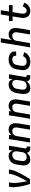

<svg xmlns="http://www.w3.org/2000/svg" viewBox="2008 -2784 783 4840"><g transform="rotate(-90 2400.0 -363.5)"><path d="M182 0Q170 -38 159.5 -76.5Q149 -115 139.5 -154Q130 -193 122.5 -232.5Q115 -272 109.5 -312.5Q104 -353 101.5 -394Q99 -435 106 -477L115 -530H223L214 -477Q208 -442 208 -407.5Q208 -373 210.5 -339.5Q213 -306 217.5 -272.5Q222 -239 227.5 -206Q233 -173 239.5 -140Q246 -107 253 -75Q271 -107 289 -139.5Q307 -172 324 -205Q341 -238 357 -271.5Q373 -305 387.5 -339Q402 -373 414 -407.5Q426 -442 432 -477L440 -530H548L540 -477Q532 -435 516 -393.5Q500 -352 481.5 -312Q463 -272 442 -232.5Q421 -193 398.5 -154Q376 -115 353 -76.5Q330 -38 306 0Z M798 8Q770 8 743.5 0Q717 -8 698 -26Q679 -44 668.5 -68.5Q658 -93 653.5 -120Q649 -147 651 -175.5Q653 -204 657 -232L675 -342Q680 -367 688 -392Q696 -417 710 -440.5Q724 -464 744 -483Q764 -502 788 -514.5Q812 -527 837.5 -532.5Q863 -538 889 -538Q914 -538 937.5 -532Q961 -526 978.5 -511Q996 -496 1007.5 -475.5Q1019 -455 1024 -432L1040 -530H1148L1080 -118Q1079 -111 1080 -104.5Q1081 -98 1085 -93Q1089 -88 1095 -86Q1101 -84 1108 -84H1126V8H1093Q1070 8 1048 3.5Q1026 -1 1008.5 -13Q991 -25 980.5 -44Q970 -63 969 -85Q956 -63 936.5 -44.5Q917 -26 894.5 -14Q872 -2 847.5 3Q823 8 798 8ZM856 -84Q871 -84 886 -86.5Q901 -89 915 -95.5Q929 -102 941.5 -112Q954 -122 963 -135Q972 -148 977 -162Q982 -176 984 -191L1002 -301Q1005 -318 1006 -335Q1007 -352 1004.5 -368.5Q1002 -385 996 -400Q990 -415 978 -426Q966 -437 950 -441.5Q934 -446 917 -446Q901 -446 885 -443Q869 -440 854 -432.5Q839 -425 826 -413.5Q813 -402 803.5 -388Q794 -374 789 -358.5Q784 -343 781 -327L763 -217Q759 -192 760.5 -167.5Q762 -143 774.5 -123Q787 -103 809 -93.5Q831 -84 856 -84Z M1227 0 1315 -530H1423L1411 -459Q1422 -477 1437.5 -493Q1453 -509 1472 -519.5Q1491 -530 1511.5 -534Q1532 -538 1552 -538Q1581 -538 1608.5 -530.5Q1636 -523 1657.5 -506Q1679 -489 1692.5 -464.5Q1706 -440 1711.5 -413Q1717 -386 1716 -356.5Q1715 -327 1710 -298L1661 0H1553L1604 -313Q1607 -329 1607.5 -345.5Q1608 -362 1605.5 -377Q1603 -392 1595.5 -405.5Q1588 -419 1576.5 -428.5Q1565 -438 1549.5 -442Q1534 -446 1518 -446Q1496 -446 1474 -439.5Q1452 -433 1433.5 -418Q1415 -403 1405 -382Q1395 -361 1391 -339L1335 0Z M1827 0 1915 -530H2023L2011 -459Q2022 -477 2037.5 -493Q2053 -509 2072 -519.5Q2091 -530 2111.5 -534Q2132 -538 2152 -538Q2181 -538 2208.5 -530.5Q2236 -523 2257.5 -506Q2279 -489 2292.5 -464.5Q2306 -440 2311.5 -413Q2317 -386 2316 -356.5Q2315 -327 2310 -298L2261 0H2153L2204 -313Q2207 -329 2207.5 -345.5Q2208 -362 2205.5 -377Q2203 -392 2195.5 -405.5Q2188 -419 2176.5 -428.5Q2165 -438 2149.5 -442Q2134 -446 2118 -446Q2096 -446 2074 -439.5Q2052 -433 2033.5 -418Q2015 -403 2005 -382Q1995 -361 1991 -339L1935 0Z M2598 8Q2570 8 2543.5 0Q2517 -8 2498 -26Q2479 -44 2468.5 -68.5Q2458 -93 2453.5 -120Q2449 -147 2451 -175.5Q2453 -204 2457 -232L2475 -342Q2480 -367 2488 -392Q2496 -417 2510 -440.5Q2524 -464 2544 -483Q2564 -502 2588 -514.5Q2612 -527 2637.5 -532.5Q2663 -538 2689 -538Q2714 -538 2737.5 -532Q2761 -526 2778.5 -511Q2796 -496 2807.5 -475.5Q2819 -455 2824 -432L2840 -530H2948L2880 -118Q2879 -111 2880 -104.5Q2881 -98 2885 -93Q2889 -88 2895 -86Q2901 -84 2908 -84H2926V8H2893Q2870 8 2848 3.5Q2826 -1 2808.5 -13Q2791 -25 2780.5 -44Q2770 -63 2769 -85Q2756 -63 2736.5 -44.5Q2717 -26 2694.5 -14Q2672 -2 2647.5 3Q2623 8 2598 8ZM2656 -84Q2671 -84 2686 -86.5Q2701 -89 2715 -95.5Q2729 -102 2741.5 -112Q2754 -122 2763 -135Q2772 -148 2777 -162Q2782 -176 2784 -191L2802 -301Q2805 -318 2806 -335Q2807 -352 2804.5 -368.5Q2802 -385 2796 -400Q2790 -415 2778 -426Q2766 -437 2750 -441.5Q2734 -446 2717 -446Q2701 -446 2685 -443Q2669 -440 2654 -432.5Q2639 -425 2626 -413.5Q2613 -402 2603.5 -388Q2594 -374 2589 -358.5Q2584 -343 2581 -327L2563 -217Q2559 -192 2560.5 -167.5Q2562 -143 2574.5 -123Q2587 -103 2609 -93.5Q2631 -84 2656 -84Z M3268 8Q3244 8 3219.5 5.5Q3195 3 3172.5 -4.5Q3150 -12 3130.5 -24Q3111 -36 3095.5 -53Q3080 -70 3070 -91Q3060 -112 3055.5 -135.5Q3051 -159 3052 -183.5Q3053 -208 3057 -232L3075 -342Q3080 -369 3089.5 -396Q3099 -423 3116.5 -446.5Q3134 -470 3157.5 -488.5Q3181 -507 3207.5 -518.5Q3234 -530 3261.5 -534Q3289 -538 3317 -538Q3344 -538 3371.5 -534.5Q3399 -531 3424 -521.5Q3449 -512 3469.5 -496.5Q3490 -481 3503.5 -458.5Q3517 -436 3521.5 -409Q3526 -382 3521 -354Q3521 -353 3520.5 -351.5Q3520 -350 3520 -348H3413Q3413 -349 3413.5 -349.5Q3414 -350 3414 -351Q3417 -372 3411 -391.5Q3405 -411 3391 -423.5Q3377 -436 3357 -441Q3337 -446 3317 -446Q3293 -446 3268.5 -438.5Q3244 -431 3225 -414Q3206 -397 3195.5 -374Q3185 -351 3181 -327L3163 -217Q3160 -200 3160 -182.5Q3160 -165 3164.5 -149Q3169 -133 3179 -120Q3189 -107 3203 -99Q3217 -91 3234 -87.5Q3251 -84 3268 -84Q3289 -84 3310.5 -89.5Q3332 -95 3350.5 -107Q3369 -119 3383 -137Q3397 -155 3406 -175L3506 -143Q3491 -109 3466 -79Q3441 -49 3408.5 -29Q3376 -9 3340 -0.5Q3304 8 3268 8Z M3627 0 3749 -735H3857L3811 -459Q3822 -477 3837.5 -493Q3853 -509 3872 -519.5Q3891 -530 3911.5 -534Q3932 -538 3952 -538Q3981 -538 4008.5 -530.5Q4036 -523 4057.5 -506Q4079 -489 4092.5 -464.5Q4106 -440 4111.5 -413Q4117 -386 4116 -356.5Q4115 -327 4110 -298L4061 0H3953L4004 -313Q4007 -329 4007.5 -345.5Q4008 -362 4005.5 -377Q4003 -392 3995.5 -405.5Q3988 -419 3976.5 -428.5Q3965 -438 3949.5 -442Q3934 -446 3918 -446Q3896 -446 3874 -439.5Q3852 -433 3833.5 -418Q3815 -403 3805 -382Q3795 -361 3791 -339L3735 0Z M4550 8Q4527 8 4504 4.5Q4481 1 4461 -8Q4441 -17 4424.5 -31.5Q4408 -46 4396.5 -64Q4385 -82 4378.5 -103.5Q4372 -125 4369.5 -147.5Q4367 -170 4369 -193.5Q4371 -217 4375 -240L4407 -438H4290V-530H4422L4456 -735H4564L4530 -530H4692V-438H4515L4480 -225Q4477 -210 4476 -194Q4475 -178 4476.5 -162.5Q4478 -147 4482.5 -132.5Q4487 -118 4496.5 -107Q4506 -96 4520 -90Q4534 -84 4550 -84Q4569 -84 4587 -92.5Q4605 -101 4618.5 -115.5Q4632 -130 4641.5 -147.5Q4651 -165 4658 -183L4754 -143Q4741 -112 4721.5 -83.5Q4702 -55 4674.5 -33.5Q4647 -12 4614.5 -2Q4582 8 4550 8Z"/></g></svg>

Font: Iosevka Curly SmBdEx
Style: Italic
Weight: 600
Width: 7
Italic angle: -9°
Monospace: yes
Designer: Belleve Invis
Foundry: Belleve Invis
Version: Version 11.1.0; ttfautohint (v1.8.3)